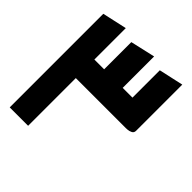

<svg xmlns="http://www.w3.org/2000/svg" viewBox="-167 -717 834 834"><g transform="rotate(45 250.0 -300.0)"><path d="M20 0V-575L133 -600V-407H193V-574L307 -600V-407H367V-575L480 -600V-316Q480 -304 470 -299Q460 -294 450 -293.5Q440 -293 440 -293H133V0Z"/></g></svg>

Font: Reem Kufi Medium
Style: Regular
Weight: 500
Designer: Khaled Hosny
Version: Version 1.001